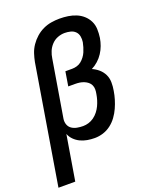

<svg xmlns="http://www.w3.org/2000/svg" viewBox="-180 -844 951 1160"><g transform="rotate(-20 295.5 -264.0)"><path d="M-9 215 117 -547Q122 -573 130.5 -599Q139 -625 155 -648.5Q171 -672 192.5 -691Q214 -710 239.5 -722Q265 -734 292 -738.5Q319 -743 346 -743Q374 -743 400.5 -739Q427 -735 451.5 -725Q476 -715 495.5 -697.5Q515 -680 526.5 -656.5Q538 -633 539 -605.5Q540 -578 536 -550Q532 -526 523.5 -502.5Q515 -479 501 -457.5Q487 -436 467.5 -418.5Q448 -401 426 -390Q449 -380 468 -363.5Q487 -347 498 -324.5Q509 -302 509.5 -275Q510 -248 505 -221Q501 -195 493 -168.5Q485 -142 473.5 -116.5Q462 -91 445 -67.5Q428 -44 405 -26.5Q382 -9 355 -0.5Q328 8 301 8Q277 8 253.5 4Q230 0 209 -10Q188 -20 171.5 -36.5Q155 -53 147 -74L99 215ZM259 -84Q277 -84 295 -89.5Q313 -95 329 -106.5Q345 -118 357.5 -134Q370 -150 378 -167Q386 -184 391.5 -202Q397 -220 400 -239Q403 -253 403 -268Q403 -283 397 -295.5Q391 -308 380.5 -316.5Q370 -325 356.5 -330.5Q343 -336 329 -338Q315 -340 300 -340H256L271 -432H315Q330 -432 345.5 -436.5Q361 -441 373.5 -451Q386 -461 396 -474.5Q406 -488 412 -502Q418 -516 422.5 -531Q427 -546 430 -561Q433 -580 429.5 -598.5Q426 -617 413.5 -629.5Q401 -642 382.5 -646.5Q364 -651 345 -651Q323 -651 300.5 -642.5Q278 -634 261 -616Q244 -598 235 -576Q226 -554 223 -532L162 -166Q159 -146 165.5 -128.5Q172 -111 187 -101Q202 -91 221 -87.5Q240 -84 259 -84Z"/></g></svg>

Font: Iosevka Aile Semibold
Style: Italic
Weight: 600
Italic angle: -9°
Designer: Belleve Invis
Foundry: Belleve Invis
Version: Version 31.1.0; ttfautohint (v1.8.4)